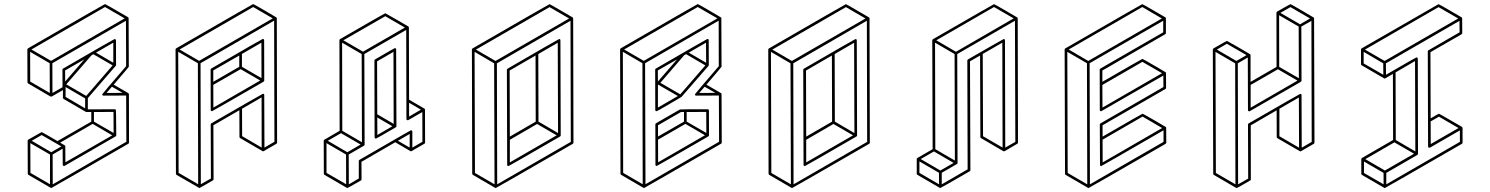

<svg xmlns="http://www.w3.org/2000/svg" viewBox="-20 -854 7364 949"><path d="M233.9 75.2Q232.9 75.2 232.4 74.7H231.4V74.2H230.5L120.6 10.3Q117.2 8.3 117.2 4.4L116.7 -158.7Q117.2 -162.1 120.1 -164.1Q184.6 -201.2 186 -201.2Q188 -201.2 264.2 -156.7L431.2 -252.9V-300.3H407.7L404.8 -300.8L293.9 -365.2Q291 -367.2 291 -371.1V-408.7L235.8 -377L234.4 -376.5Q231.4 -376.5 230 -377H229.5L119.1 -441.4Q116.2 -443.4 115.7 -446.8L115.2 -609.9H115.7Q115.7 -613.3 118.7 -615.2Q497.1 -834 499 -834Q501 -834 612.8 -769Q612.8 -768.6 613.3 -768.6V-768.1H613.8V-767.6H614.3V-767.1L615.2 -766.6L615.7 -763.7L616.7 -523.9Q616.7 -522.5 542 -435.5L613.8 -394V-393.6H614.3L616.2 -391.1V-390.6Q616.7 -389.6 616.7 -389.2Q616.7 -388.7 617.2 -388.2L617.7 -149.4Q617.7 -145.5 614.3 -143.6Q235.8 75.2 233.9 75.2ZM506.3 -394.5 585.9 -395 533.2 -425.3ZM226.1 -394.5 225.6 -541.5 128.9 -597.7 129.4 -450.7ZM232.4 -553.2 596.2 -763.2 499 -819.3 135.3 -609.4ZM302.2 -451.2 397 -560.5 301.8 -505.9ZM400.9 -318.4V-367.7L304.2 -423.8V-375ZM406.2 -379.9 536.6 -530.8 441.4 -585.9 432.1 -580.6 307.6 -437ZM540 -543.9V-643.1L454.6 -593.8ZM303.2 -51.8 534.7 -185.1 438 -241.7 277.3 -148.9 301.3 -134.8 302.7 -132.3ZM541.5 -196.8 541 -300.8 444.3 -300.3V-252.9ZM227.1 56.6V-90.3L129.9 -146.5L130.4 0.5ZM233.4 -101.6 283.2 -130.4 186 -186.5 136.7 -158.2ZM240.7 57.1 604.5 -153.3 603.5 -381.8 491.7 -381.3Q485.4 -381.3 485.4 -388.2Q485.4 -390.1 603.5 -526.9L602.5 -751.5L238.8 -541.5L239.3 -394.5L289.1 -422.9L288.6 -509.3Q288.6 -513.2 292 -515.1Q543.9 -661.1 546.4 -661.1Q548.3 -661.1 549.8 -660.2Q553.2 -658.2 553.2 -654.8L553.7 -532.7L553.2 -529.8L552.2 -528.3H551.8L414.1 -369.1V-313.5L547.4 -314Q550.3 -314 552.2 -312Q554.2 -310.1 554.7 -185.1V-184.6Q554.2 -181.2 551.3 -179.7L298.3 -33.7Q290 -33.7 290 -40L289.6 -119.1L240.2 -90.3Q240.2 3.9 240.7 57.1Z M1027.8 -304.2Q1026.4 -304.2 1024.9 -305.2Q1021.5 -307.1 1021.5 -311L1021 -509.8Q1021 -513.2 1023.9 -515.1Q1276.4 -661.6 1278.8 -661.6Q1284.7 -661.6 1285.6 -654.8L1286.1 -455.6Q1285.6 -452.1 1282.7 -450.2Q1029.8 -304.2 1027.8 -304.2ZM1034.2 -449.7 1162.6 -523.9V-579.6L1034.2 -505.9ZM1034.7 -322.3 1266.1 -456.1 1169.4 -512.2 1034.2 -434.6ZM1272.5 -467.8 1272 -643.1 1175.8 -587.4V-523.9ZM966.3 75.2 963.9 74.7Q963.9 74.2 963.4 74.2L852.5 10.3Q849.6 8.3 849.6 4.4L847.7 -609.9Q848.1 -613.3 851.1 -615.2Q1229.5 -834 1231.4 -834Q1233.4 -834 1289.6 -801.3L1345.7 -768.1L1346.7 -767.6L1348.1 -764.2L1349.6 -149.4Q1349.6 -145.5 1346.7 -143.6L1282.2 -106.4H1278.8L1167 -171.4Q1163.6 -173.3 1163.6 -177.2L1163.1 -309.1L1034.7 -234.9L1035.6 32.2Q1035.6 35.6 1032.2 37.6Q967.8 75.2 966.3 75.2ZM959.5 56.6 958 -541.5 860.8 -598.1 862.8 0.5ZM964.4 -553.2 1328.1 -763.2 1231.4 -819.3 867.7 -609.4ZM1273.4 -124.5 1272.9 -372.6 1176.3 -316.4 1176.8 -181.2ZM972.7 56.6 1022.5 28.3 1021.5 -238.8Q1021.5 -242.7 1024.9 -244.6Q1277.8 -390.6 1279.8 -390.6Q1286.1 -390.6 1286.1 -383.8L1287.1 -124.5L1336.4 -153.3L1335 -752L971.2 -541.5Z M1838.4 -168.9Q1832.5 -168.9 1831.5 -175.8Q1831.5 -365.2 1830.6 -554.7Q1830.6 -558.6 1834 -560.5Q1929.7 -616.2 1931.6 -616.2Q1938 -616.2 1938 -609.4L1939.5 -229.5Q1939 -226.1 1936 -224.6Q1840.3 -168.9 1838.4 -168.9ZM1845.2 -187 1919.4 -230 1844.7 -273.4ZM1925.8 -241.7 1924.8 -597.7 1843.8 -550.8 1844.7 -289.1ZM1697.3 75.2Q1696.8 75.2 1695.8 75Q1694.8 74.7 1694.8 74.2H1693.8L1584 10.3Q1580.6 8.3 1580.6 4.4L1580.1 -158.7Q1580.6 -161.1 1581.5 -162.4Q1582.5 -163.6 1658.7 -207.5L1657.7 -655.3Q1657.7 -658.7 1660.6 -660.6Q1882.3 -788.6 1884.3 -788.6Q1885.7 -788.6 1941.9 -755.9Q1998 -723.1 1998.5 -723.1V-722.7H1999L1999.5 -721.7Q1999.5 -721.2 2000 -721.2L2000.5 -718.8L2001 -718.3L2002 -361.3L2078.1 -316.9H2078.6L2079.1 -315.9L2080.1 -314.9V-314.5L2080.6 -312.5L2081.1 -149.4Q2081.1 -145.5 2077.6 -143.6L2013.2 -106.4H2009.8V-106.9H2008.8L1933.6 -150.9L1766.6 -54.2L1767.1 32.2Q1766.6 35.6 1763.7 38.1Q1699.2 75.2 1697.3 75.2ZM2002 -277.8 2060.5 -312 2002 -346.2ZM1774.4 -598.6 1981 -717.8 1884.3 -773.9 1677.2 -654.8ZM1769 -150.9 1767.6 -586.9 1670.9 -643.1 1671.9 -207.5ZM1690.9 56.6 1690.4 -90.3 1593.8 -146.5V0.5ZM1696.8 -101.6 1762.2 -139.6 1665.5 -195.8 1600.1 -158.2ZM2004.9 -124.5V-191.9L1946.8 -158.2ZM1704.1 57.1 1753.4 28.3V-58.1Q1753.4 -62 1756.8 -64L1969.2 -186.5Q2009.8 -210 2011.2 -210Q2018.1 -210 2018.1 -203.1V-124.5L2067.9 -153.3L2067.4 -300.3L1997.1 -259.8H1995.6Q1988.8 -259.8 1988.8 -266.6Q1988.8 -486.3 1987.8 -706.1L1780.8 -586.9L1782.2 -138.7Q1781.7 -135.7 1778.8 -133.8L1703.6 -90.3Z M2430.7 75.2Q2428.7 75.2 2428.7 74.7H2427.7L2317.4 10.3Q2314.5 8.3 2314 4.9L2312.5 -609.4Q2313 -612.8 2315.9 -614.7Q2694.3 -833.5 2696.3 -833.5Q2697.8 -833.5 2753.9 -800.8L2810.1 -768.1H2810.5V-767.6H2811V-767.1H2811.5L2812 -766.1V-765.6Q2812.5 -763.7 2812.7 -763.7Q2813 -763.7 2813 -763.2L2814.5 -148.9Q2814.5 -145 2811 -143.1Q2433.1 75.2 2430.7 75.2ZM2424.3 57.1 2422.4 -541 2325.7 -597.7 2327.6 1ZM2429.2 -552.7 2793 -762.7 2696.3 -818.8 2332.5 -608.9ZM2437.5 57.1 2801.3 -152.8 2799.8 -751.5 2436 -541ZM2493.7 -33.2Q2486.8 -33.2 2486.8 -39.6L2485.4 -509.3Q2485.8 -512.7 2488.8 -514.6Q2741.2 -661.1 2743.7 -661.1Q2750 -661.1 2750 -654.3L2751.5 -184.1Q2751 -181.2 2748 -179.2Q2495.6 -33.2 2493.7 -33.2ZM2500 -178.7 2627.9 -252.9 2627 -579.6 2499 -505.4ZM2500 -51.3 2731.4 -185.1 2634.8 -241.2 2500 -163.1ZM2738.3 -196.3 2736.8 -642.6 2640.6 -586.9 2641.6 -252.9Z M3163.6 75.2Q3162.6 75.2 3162.1 74.7H3161.1L3050.3 10.3Q3046.9 8.3 3046.9 4.4L3044.9 -609.9H3045.4Q3045.4 -613.3 3048.3 -615.2Q3426.8 -834 3428.7 -834Q3430.7 -834 3486.8 -801.3L3543 -768.1L3543.9 -767.6V-767.1L3544.9 -766.6L3545.4 -763.7L3546.4 -524.4Q3546.4 -522.5 3471.7 -435.5L3543.9 -393.6L3544.9 -393.1L3545.9 -391.1L3546.4 -388.2L3547.4 -149.4Q3547.4 -145.5 3543.9 -143.6Q3165.5 75.2 3163.6 75.2ZM3436 -394.5 3515.6 -395 3462.9 -425.3ZM3156.7 56.6 3155.3 -541.5 3058.6 -598.1 3060.1 0.5ZM3162.1 -553.2 3525.9 -763.2 3428.7 -819.3 3064.9 -609.4ZM3170.4 56.6 3534.2 -153.3 3533.2 -381.8 3421.4 -381.3Q3415 -381.3 3415 -388.2Q3415 -390.1 3532.7 -526.9L3532.2 -752L3168.5 -541.5Q3168.9 -242.2 3170.4 56.6ZM3226.1 -33.7Q3219.7 -33.7 3219.7 -40L3219.2 -238.8Q3219.2 -242.7 3222.2 -244.6L3340.8 -313Q3342.8 -314 3477.5 -314Q3483.9 -314 3483.9 -307.6L3484.4 -184.6Q3483.9 -181.2 3481 -179.7Q3228 -33.7 3226.1 -33.7ZM3232.4 -179.2 3360.8 -252.9V-300.3H3345.7L3232.4 -234.9ZM3232.9 -51.8 3464.4 -185.5 3367.7 -241.7 3232.4 -163.6ZM3471.2 -196.8 3470.7 -300.8 3374 -300.3V-252.9ZM3225.6 -304.2Q3218.8 -304.2 3218.8 -311L3218.3 -509.8Q3218.3 -513.2 3221.7 -515.1Q3474.6 -661.6 3476.6 -661.6Q3482.9 -661.6 3482.9 -654.8L3483.4 -532.7L3482.9 -530.3L3481.9 -528.3L3348.6 -375Q3348.1 -374 3287.6 -339.1Q3227.1 -304.2 3225.6 -304.2ZM3231.9 -322.3 3330.6 -379.4 3233.4 -435.5 3231.9 -434.6ZM3470.2 -543.9 3469.7 -643.1 3384.3 -593.8ZM3342.3 -387.7 3466.3 -530.8 3371.1 -586.4 3361.8 -581.1 3244.1 -444.8ZM3231.9 -451.2 3326.7 -560.5 3231.4 -505.9Z M3895.5 75.2Q3893.6 75.2 3893.6 74.7H3892.6L3782.2 10.3Q3779.3 8.3 3778.8 4.9L3777.3 -609.4Q3777.8 -612.8 3780.8 -614.7Q4159.2 -833.5 4161.1 -833.5Q4162.6 -833.5 4218.8 -800.8L4274.9 -768.1H4275.4V-767.6H4275.9V-767.1H4276.4L4276.9 -766.1V-765.6Q4277.3 -763.7 4277.6 -763.7Q4277.8 -763.7 4277.8 -763.2L4279.3 -148.9Q4279.3 -145 4275.9 -143.1Q3897.9 75.2 3895.5 75.2ZM3889.2 57.1 3887.2 -541 3790.5 -597.7 3792.5 1ZM3894 -552.7 4257.8 -762.7 4161.1 -818.8 3797.4 -608.9ZM3902.3 57.1 4266.1 -152.8 4264.6 -751.5 3900.9 -541ZM3958.5 -33.2Q3951.7 -33.2 3951.7 -39.6L3950.2 -509.3Q3950.7 -512.7 3953.6 -514.6Q4206.1 -661.1 4208.5 -661.1Q4214.8 -661.1 4214.8 -654.3L4216.3 -184.1Q4215.8 -181.2 4212.9 -179.2Q3960.4 -33.2 3958.5 -33.2ZM3964.8 -178.7 4092.8 -252.9 4091.8 -579.6 3963.9 -505.4ZM3964.8 -51.3 4196.3 -185.1 4099.6 -241.2 3964.8 -163.1ZM4203.1 -196.3 4201.7 -642.6 4105.5 -586.9 4106.4 -252.9Z M4627.9 75.2 4625.5 74.7 4514.6 10.3Q4511.2 8.3 4511.2 4.4V-68.4Q4511.7 -71.8 4514.6 -73.2L4589.8 -116.7L4587.9 -654.8H4588.4V-655.3Q4588.4 -658.7 4591.3 -660.2Q4891.6 -833.5 4893.1 -833.5Q4895 -833.5 4951.2 -801Q5007.3 -768.6 5007.3 -768.1L5008.3 -767.6V-767.1Q5008.8 -767.1 5008.8 -766.8Q5008.8 -766.6 5009.3 -766.1L5009.8 -763.7L5010.3 -763.2L5011.7 -149.4Q5011.7 -145.5 5008.3 -143.6L4945.8 -106.9L4943.8 -106.4H4939.9V-106.9H4939L4828.6 -171.4Q4825.7 -173.3 4825.7 -176.8L4824.2 -579.6L4774.4 -550.8L4776.4 -13.2Q4775.9 -9.3 4772.9 -7.3Q4629.9 75.2 4627.9 75.2ZM4705.1 -598.1 4990.2 -763.2 4893.1 -819.3 4607.9 -654.8ZM4699.7 -60.5 4698.2 -586.9 4601.6 -643.1 4603 -116.7ZM4621.6 57.1 4621.1 0 4524.4 -56.2V0.5ZM4627.9 -11.2 4693.4 -48.8 4596.2 -105.5 4530.8 -67.9ZM4935.5 -124.5 4934.1 -643.1 4837.4 -587.4 4838.9 -180.7ZM4634.8 57.1 4762.7 -17.1 4761.2 -554.7Q4761.2 -558.6 4764.6 -560.5L4882.8 -628.4Q4939.5 -661.1 4940.9 -661.1Q4947.3 -661.1 4947.3 -654.3L4948.7 -124.5L4998.5 -152.8L4996.6 -751.5L4711.4 -586.9L4712.9 -48.3Q4712.9 -44.9 4710 -43.5L4634.8 0Z M5360.8 75.2H5358.9L5247.1 10.3Q5244.1 8.3 5244.1 4.9L5242.2 -609.9Q5242.7 -613.3 5245.6 -614.7Q5624 -833.5 5626 -833.5Q5627.9 -833.5 5683.8 -801Q5739.7 -768.6 5740.2 -768.1L5741.2 -767.1V-766.6Q5741.7 -766.6 5741.7 -766.4Q5741.7 -766.1 5742.2 -765.6L5742.7 -763.7V-690.4Q5742.7 -687 5739.7 -685.1L5428.7 -505.4V-449.7Q5625 -563 5626.5 -563Q5628.4 -563 5684.6 -530.3Q5740.7 -497.6 5741.2 -497.1Q5741.7 -497.1 5741.7 -496.6V-496.1H5742.2V-495.6H5742.7L5743.2 -492.7Q5743.7 -492.7 5743.7 -419.9Q5743.7 -416 5740.2 -414.1L5429.7 -234.9V-178.7Q5625.5 -292 5627.4 -292Q5629.4 -292 5686 -259.3L5741.7 -226.6L5742.7 -225.6V-225.1H5743.2L5743.7 -224.1L5744.1 -222.2L5744.6 -148.9Q5744.1 -145.5 5741.2 -143.1Q5362.8 75.2 5360.8 75.2ZM5430.2 -51.3 5724.1 -221.2 5627.4 -277.8 5429.7 -163.6ZM5429.2 -322.3 5723.6 -492.2 5626.5 -548.3 5428.7 -434.1ZM5354 57.1 5352.5 -541.5 5255.4 -597.7 5257.3 1ZM5358.9 -552.7 5722.7 -762.7 5626 -819.3 5262.2 -609.4ZM5367.2 57.1 5731 -152.8V-210Q5425.3 -33.2 5423.3 -33.2Q5417 -33.2 5417 -40L5416 -238.3Q5416.5 -242.2 5419.4 -244.1L5730.5 -423.8L5730 -480.5Q5424.3 -304.2 5422.9 -304.2Q5416 -304.2 5416 -310.5L5415.5 -509.3Q5415.5 -513.2 5418.9 -515.1L5729.5 -694.3V-751.5L5365.7 -541.5Z M6093.3 75.2H6091.3L6090.3 74.7H6089.8L5980 10.7Q5976.6 8.8 5976.6 4.9L5974.6 -609.4Q5975.1 -612.8 5978 -614.7Q6042.5 -651.9 6044.4 -651.9Q6045.9 -651.9 6102.1 -619.4Q6158.2 -586.9 6158.2 -586.4L6159.2 -585.9V-585.4L6160.2 -584.5L6160.6 -582L6161.1 -581.5V-449.2L6289.6 -523.4L6289.1 -791Q6289.1 -794.4 6292 -796.4Q6356.4 -833.5 6358.4 -833.5Q6360.4 -833.5 6416.5 -800.8L6472.7 -767.6L6473.6 -767.1V-766.6L6475.1 -764.6L6477.1 -148.9Q6476.6 -145 6473.6 -143.1L6409.2 -106Q6405.8 -106 6405 -106.2Q6404.3 -106.4 6404.3 -106.9L6293.9 -170.9Q6290.5 -172.9 6290.5 -176.8L6290 -308.6L6162.1 -234.4L6162.6 32.7Q6162.6 36.1 6159.2 38.1Q6095.7 75.2 6093.3 75.2ZM6405.8 -733.9 6455.1 -762.7 6358.4 -818.8 6308.6 -790.5ZM6399.9 -467.3 6398.9 -722.7 6302.2 -778.8 6302.7 -523.4ZM6161.6 -321.8 6393.1 -455.6 6296.4 -511.7 6161.6 -434.1ZM6086.4 57.1 6085 -541 5987.8 -597.7 5989.7 1ZM6091.3 -552.7 6141.1 -581.5 6043.9 -637.7 5994.6 -608.9ZM6400.9 -124 6399.9 -372.1 6303.7 -316.4V-180.7ZM6099.6 57.1 6149.4 28.8 6148.4 -238.3Q6148.9 -242.2 6151.9 -244.1Q6404.8 -390.1 6406.7 -390.1Q6413.1 -390.1 6413.1 -383.3L6414.1 -124L6463.4 -152.8L6461.9 -751L6412.1 -722.7L6413.1 -455.1Q6412.6 -451.7 6409.7 -449.7Q6157.2 -304.2 6156.5 -304Q6155.8 -303.7 6155.3 -303.7Q6148.4 -303.7 6148.4 -310.5L6147.5 -569.8L6098.1 -541Z M6825.2 75.2H6823.2L6711.9 10.7Q6708.5 8.8 6708.5 4.9V-67.9Q6709 -71.3 6711.9 -73.2L6865.7 -162.1L6864.7 -488.8L6827.1 -466.8Q6826.2 -466.8 6825.7 -466.3H6821.8Q6821.8 -466.8 6821.3 -466.8H6820.3V-467.3L6710.4 -531.2Q6707 -533.2 6707 -536.6V-609.4Q6707.5 -612.8 6710 -614.7Q7088.9 -833.5 7090.3 -833.5Q7092.3 -833.5 7148.4 -800.8L7204.6 -768.1L7205.1 -767.6H7205.6L7206.1 -766.6Q7206.1 -766.1 7206.5 -766.1V-765.1Q7207 -765.1 7207 -763.7V-763.2Q7207.5 -763.2 7207.5 -690.4Q7207.5 -686.5 7204.1 -684.6L7050.3 -596.2L7051.3 -269Q7090.3 -292 7092.3 -292Q7093.8 -292 7149.9 -259.3Q7206.1 -226.6 7206.5 -226.6V-226.1L7208 -224.6L7208.5 -222.2L7209 -221.2V-148.9Q7209 -145 7205.6 -143.1Q6827.6 75.2 6825.2 75.2ZM7051.8 -142.1 7189 -221.2 7092.3 -277.3 7051.3 -253.9ZM6817.4 -484.4 6816.9 -541 6720.2 -597.7V-540.5ZM6823.7 -552.7 7187.5 -762.7 7090.3 -818.8 6726.6 -608.9ZM6818.8 57.1 6818.4 0.5 6721.7 -55.7V1ZM6825.2 -11.2 6969.2 -94.2 6872.1 -150.4 6728.5 -67.4ZM6975.6 -105.5 6974.1 -552.2 6877.9 -496.1 6878.9 -162.1ZM6832 57.1 7195.8 -152.8V-209.5L7048.3 -124.5Q7047.9 -124 7044.9 -124Q7038.6 -124 7038.6 -130.4L7037.1 -599.6Q7037.1 -603.5 7040.5 -605.5L7194.3 -694.3L7193.8 -751L6830.1 -541L6830.6 -484.4L6867.7 -505.9Q6979 -570.3 6981 -570.3Q6986.8 -570.3 6987.8 -563.5L6988.8 -93.8Q6988.3 -90.3 6985.8 -88.4L6832 0.5Z"/></svg>

Font: 3D Isometric
Style: Regular
Weight: 400
Designer: GGBotNet
Version: 1.10